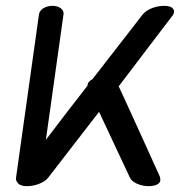

<svg xmlns="http://www.w3.org/2000/svg" viewBox="-20 -638 651 658"><path d="M527.7 -33.1C526.3 -36.3 401.7 -311.4 386.8 -342.2L571.4 -584.9C579.8 -596.1 577.4 -607.5 566.6 -613.4C560.6 -616.4 552.4 -618 542.3 -618C515.1 -618 484.8 -606.9 470 -589.7C469.5 -589.1 388.2 -484.4 296.6 -366.3C287.2 -361.9 279.9 -354.4 279.9 -344.5C231.1 -281.6 179 -214.4 137.3 -158.9L197.8 -589.9C199.5 -605.9 182.4 -618 159.7 -618C137.5 -618 116.8 -606.9 113.7 -589.6C113.6 -589.2 34.8 -28.1 34.8 -28C34 -22.5 35.4 -18.1 39.5 -13.2C43.2 -5.3 55.4 0 72.9 0C100.2 0 131.6 -12.1 144.3 -28L319.5 -254.7L425.8 -28C434 -12.1 461.9 0 489.3 0C510.4 0 527.9 -6.9 529.3 -19.1C529.9 -23.8 529.3 -28.7 527.7 -33.1Z"/></svg>

Font: Hi.
Style: Bold
Weight: 400
Designer: Mew Too, Robert Jablonski
Foundry: Cannot Into Space Fonts
Version: Version 1.996